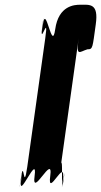

<svg xmlns="http://www.w3.org/2000/svg" viewBox="-20 -845 427 810"><path d="M318 -825C295 -825 227 -822 213 -722C199 -620 174 -833 161 -742C147 -642 173 -840 159 -740C144 -630 188 -802 171 -684L95 -141C78 -23 82 -195 67 -85C53 15 83 -184 69 -84C56 7 140 -204 126 -103C112 -3 206 -203 192 -103C178 -2 260 -193 245 -84C231 16 262 -185 248 -85C235 6 248 -223 236 -141L312 -684C300 -602 315 -627 349 -637C372 -637 370 -642 384 -742C397 -833 358 -825 318 -825Z"/></svg>

Font: Hussar Przerywany
Style: Obl
Weight: 400
Foundry: Cannot Into Space Fonts
Version: Version 0.982